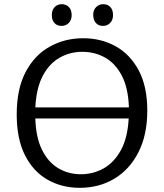

<svg xmlns="http://www.w3.org/2000/svg" viewBox="-20 -890 785 919"><path d="M362 9Q276 9 207.5 -30Q139 -69 99.5 -147Q60 -225 60 -342Q60 -464 102.5 -545Q145 -626 217.5 -666.5Q290 -707 378 -707Q464 -707 533.5 -668.5Q603 -630 644 -553Q685 -476 685 -361Q685 -244 642.5 -161Q600 -78 527 -34.5Q454 9 362 9ZM374 -642Q316 -642 266.5 -614.5Q217 -587 185.5 -528.5Q154 -470 149 -376H597Q594 -468 563.5 -527Q533 -586 483.5 -614Q434 -642 374 -642ZM367 -56Q426 -56 476 -84Q526 -112 558.5 -171Q591 -230 596 -323H149Q152 -231 181.5 -172Q211 -113 259.5 -84.5Q308 -56 367 -56ZM474 -766Q451 -766 439 -780Q427 -794 426 -818Q426 -842 440 -856Q454 -870 474 -870Q496 -870 508.5 -856Q521 -842 521 -818Q521 -794 507 -780Q493 -766 474 -766ZM275 -766Q253 -766 240.5 -780Q228 -794 228 -818Q228 -842 241.5 -856Q255 -870 275 -870Q297 -870 310 -856Q323 -842 323 -818Q323 -794 309 -780Q295 -766 275 -766Z"/></svg>

Font: Bitter
Style: Regular
Weight: 400
Designer: Sol Matas, and Bitter project Authors
Foundry: Sol Matas
Version: Version 2.001